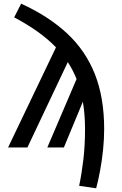

<svg xmlns="http://www.w3.org/2000/svg" viewBox="-20 -794 655 1034"><path d="M23.6 0 281.5 -539Q238.5 -583.6 182.3 -623.6Q126.2 -663.6 56.4 -700.5L93.8 -774.4Q242.6 -706.2 341.8 -613.6Q441 -521 491 -394.6Q541 -268.2 541 -98.5Q541 -45.1 535.1 12.6Q529.2 70.3 519.2 124.1Q509.2 177.9 497.9 220L406.2 206.7Q420 141.5 429 65.4Q437.9 -10.8 437.9 -98.5Q437.9 -178.5 426.2 -246.2L324.1 0H234.9L392.3 -368.2Q373.3 -416.4 345.1 -459.5L127.7 0Z"/></svg>

Font: Fira Code Medium
Style: Regular
Weight: 500
Designer: Carrois Corporate, Edenspiekermann AG, Nikita Prokopov
Foundry: Carrois Corporate, Edenspiekermann AG, Nikita Prokopov
Version: Version 6.002